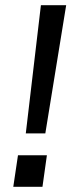

<svg xmlns="http://www.w3.org/2000/svg" viewBox="-20 -717 284 737"><path d="M79 -205 137 -697H234L154 -205ZM31 0 49 -121H160L143 0Z"/></svg>

Font: Hanken Grotesk Medium
Style: Italic
Weight: 500
Italic angle: -8°
Designer: Alfredo Marco Pradil
Foundry: Hanken Design Co.
Version: Version 3.013